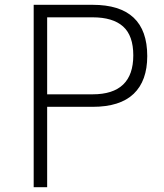

<svg xmlns="http://www.w3.org/2000/svg" viewBox="-20 -778 682 798"><path d="M592 -545Q592 -442 535.5 -388Q479 -334 365 -334H176V0H120V-758H365Q592 -758 592 -545ZM365 -706H176V-386H365Q534 -386 534 -548Q534 -630 491.5 -668Q449 -706 365 -706Z"/></svg>

Font: Biryani ExtraLight
Style: Regular
Weight: 275
Designer: Dan Reynolds and Mathieu Reguer
Foundry: Dan Reynolds and Mathieu Reguer
Version: Version 1.004; ttfautohint (v1.1) -l 5 -r 5 -G 72 -x 0 -D la